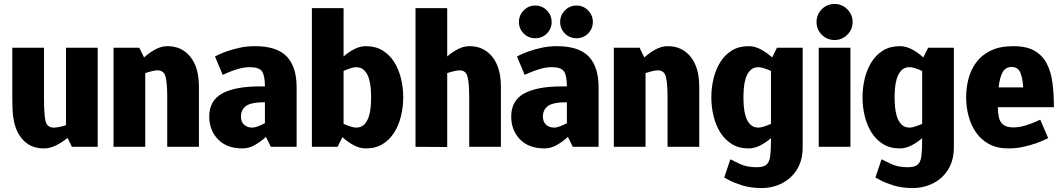

<svg xmlns="http://www.w3.org/2000/svg" viewBox="-20 -741 5358 969"><path d="M200 8Q129 8 87 -45.5Q45 -99 43 -198L42 -250V-500H202V-250Q202 -170 209 -133.5Q216 -97 251 -97Q264 -97 280.5 -100.5Q297 -104 313 -109V-500H473V0H343L321 -45Q294 -23 263.5 -7.5Q233 8 201 8Q201 8 200 8Z M984 0H824V-250Q824 -318 816 -352Q808 -386 775 -386Q764 -386 747.5 -382Q731 -378 713 -372V0H553V-500H683L707 -451Q733 -475 763.5 -491.5Q794 -508 825 -508H826Q897 -508 940.5 -454.5Q984 -401 984 -302V-250Z M1196 -153Q1196 -126 1212 -111.5Q1228 -97 1254 -97Q1265 -97 1282 -103.5Q1299 -110 1317 -119V-225Q1247 -225 1221.5 -206Q1196 -187 1196 -153ZM1204 8Q1124 8 1080 -38Q1036 -84 1036 -153Q1036 -233 1101 -269Q1166 -305 1292 -305H1317Q1317 -359 1302.5 -380.5Q1288 -402 1241 -402Q1210 -402 1178 -392Q1146 -382 1125 -372.5Q1104 -363 1104 -363L1065 -456Q1065 -456 1081 -464Q1097 -472 1125 -482Q1153 -492 1189.5 -500Q1226 -508 1266 -508Q1378 -508 1427.5 -455.5Q1477 -403 1477 -302V0H1347L1322 -50Q1296 -26 1266 -9Q1236 8 1204 8Z M1853 -250Q1853 -270 1851 -296Q1849 -322 1841.5 -346Q1834 -370 1818.5 -386Q1803 -402 1777 -402Q1766 -402 1749 -396.5Q1732 -391 1714 -383V-116Q1732 -108 1749 -102.5Q1766 -97 1777 -97Q1803 -97 1818.5 -113Q1834 -129 1841.5 -153Q1849 -177 1851 -203Q1853 -229 1853 -250ZM1714 -700V-456Q1739 -478 1768 -493Q1797 -508 1827 -508Q1876 -508 1911.5 -486Q1947 -464 1970 -427Q1993 -390 2004 -344Q2015 -298 2015 -250Q2015 -202 2004 -156Q1993 -110 1970 -73Q1947 -36 1911.5 -14Q1876 8 1827 8Q1795 8 1764.5 -8.5Q1734 -25 1708 -49L1684 0H1554V-700Z M2237 1 2077 0V-700H2237V-456Q2262 -478 2291 -493Q2320 -508 2350 -508Q2421 -508 2464.5 -454.5Q2508 -401 2508 -302V0H2348V-250Q2348 -318 2340 -352Q2332 -386 2300 -386Q2289 -386 2272 -382Q2255 -378 2237 -372Z M2720 -153Q2720 -126 2736 -111.5Q2752 -97 2778 -97Q2789 -97 2806 -103.5Q2823 -110 2841 -119V-225Q2771 -225 2745.5 -206Q2720 -187 2720 -153ZM2728 8Q2648 8 2604 -38Q2560 -84 2560 -153Q2560 -233 2625 -269Q2690 -305 2816 -305H2841Q2841 -359 2826.5 -380.5Q2812 -402 2765 -402Q2734 -402 2702 -392Q2670 -382 2649 -372.5Q2628 -363 2628 -363L2589 -456Q2589 -456 2605 -464Q2621 -472 2649 -482Q2677 -492 2713.5 -500Q2750 -508 2790 -508Q2902 -508 2951.5 -455.5Q3001 -403 3001 -302V0H2871L2846 -50Q2820 -26 2790 -9Q2760 8 2728 8ZM2681 -548Q2647 -548 2623 -572Q2599 -596 2599 -630Q2599 -664 2623 -688.5Q2647 -713 2681 -713Q2716 -713 2740 -688.5Q2764 -664 2764 -630Q2764 -596 2740 -572Q2716 -548 2681 -548ZM2890 -548Q2855 -548 2831 -572Q2807 -596 2807 -630Q2807 -664 2831 -688.5Q2855 -713 2890 -713Q2924 -713 2948 -688.5Q2972 -664 2972 -630Q2972 -596 2948 -572Q2924 -548 2890 -548Z M3509 0H3349V-250Q3349 -318 3341 -352Q3333 -386 3300 -386Q3289 -386 3272.5 -382Q3256 -378 3238 -372V0H3078V-500H3208L3232 -451Q3258 -475 3288.5 -491.5Q3319 -508 3350 -508H3351Q3422 -508 3465.5 -454.5Q3509 -401 3509 -302V-250Z M3808 -402Q3782 -402 3766.5 -386Q3751 -370 3743.5 -346Q3736 -322 3734 -296Q3732 -270 3732 -250Q3732 -229 3734 -203Q3736 -177 3743.5 -153Q3751 -129 3766.5 -113Q3782 -97 3808 -97Q3819 -97 3836 -102.5Q3853 -108 3871 -116V-383Q3853 -391 3836 -396.5Q3819 -402 3808 -402ZM3666 63Q3680 70 3714.5 86.5Q3749 103 3799 103Q3832 103 3847.5 90.5Q3863 78 3867 48Q3871 18 3871 -35V-44Q3846 -22 3817 -7Q3788 8 3758 8Q3709 8 3673.5 -14Q3638 -36 3615 -73Q3592 -110 3581 -156Q3570 -202 3570 -250Q3570 -298 3581 -344Q3592 -390 3615 -427Q3638 -464 3673.5 -486Q3709 -508 3758 -508Q3790 -508 3820.5 -491.5Q3851 -475 3877 -451L3901 -500H4031V2Q4031 68 4002.5 114Q3974 160 3926.5 184Q3879 208 3824 208H3823Q3768 208 3725.5 194.5Q3683 181 3659 168Q3635 155 3635 155Z M4192 -539Q4154 -539 4127.5 -565.5Q4101 -592 4101 -630Q4101 -668 4127.5 -694.5Q4154 -721 4192 -721Q4229 -721 4256 -694.5Q4283 -668 4283 -630Q4283 -592 4256 -565.5Q4229 -539 4192 -539ZM4112 0V-500H4272V0Z M4571 -402Q4545 -402 4529.5 -386Q4514 -370 4506.5 -346Q4499 -322 4497 -296Q4495 -270 4495 -250Q4495 -229 4497 -203Q4499 -177 4506.5 -153Q4514 -129 4529.5 -113Q4545 -97 4571 -97Q4582 -97 4599 -102.5Q4616 -108 4634 -116V-383Q4616 -391 4599 -396.5Q4582 -402 4571 -402ZM4429 63Q4443 70 4477.5 86.5Q4512 103 4562 103Q4595 103 4610.5 90.5Q4626 78 4630 48Q4634 18 4634 -35V-44Q4609 -22 4580 -7Q4551 8 4521 8Q4472 8 4436.5 -14Q4401 -36 4378 -73Q4355 -110 4344 -156Q4333 -202 4333 -250Q4333 -298 4344 -344Q4355 -390 4378 -427Q4401 -464 4436.5 -486Q4472 -508 4521 -508Q4553 -508 4583.5 -491.5Q4614 -475 4640 -451L4664 -500H4794V2Q4794 68 4765.5 114Q4737 160 4689.5 184Q4642 208 4587 208H4586Q4531 208 4488.5 194.5Q4446 181 4422 168Q4398 155 4398 155Z M5069 8Q5012 8 4971.5 -14Q4931 -36 4905.5 -73Q4880 -110 4868 -156Q4856 -202 4856 -250Q4856 -298 4868 -344Q4880 -390 4907.5 -427Q4935 -464 4981 -486Q5027 -508 5094 -508Q5162 -508 5202.5 -484Q5243 -460 5264 -418Q5285 -376 5292 -320Q5299 -264 5299 -200H5016Q5016 -173 5021 -149.5Q5026 -126 5043 -112Q5060 -98 5094 -98Q5125 -98 5156.5 -108Q5188 -118 5209 -127.5Q5230 -137 5230 -137L5270 -44Q5270 -44 5253.5 -36Q5237 -28 5209 -18Q5181 -8 5145 0Q5109 8 5069 8ZM5086 -403Q5054 -403 5039.5 -375.5Q5025 -348 5020 -300H5144Q5141 -348 5129 -375.5Q5117 -403 5086 -403Z"/></svg>

Font: Epunda Sans ExtraBold
Style: Regular
Weight: 800
Designer: Simon Atzbach
Foundry: typofactur
Version: Version 2.204; ttfautohint (v1.8.4.7-5d5b)